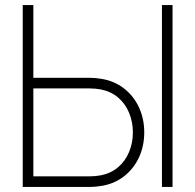

<svg xmlns="http://www.w3.org/2000/svg" viewBox="-20 -740 773 760"><path d="M70 -720H112V-432H335Q357 -432 381 -428Q432 -420 470.5 -390.2Q509 -360.5 530 -315.2Q551 -270 551 -216Q551 -162 530 -116.8Q509 -71.5 470.5 -41.8Q432 -12 381 -4Q357 0 335 0H70ZM379 -46Q419.5 -54 448 -78.5Q476.5 -103 491.2 -139Q506 -175 506 -216Q506 -257 491.2 -293Q476.5 -329 448 -353.5Q419.5 -378 379 -386Q357.5 -390 335 -390H112V-42H335Q357.5 -42 379 -46ZM621 -720H663V0H621Z"/></svg>

Font: Tap Sans
Style: Regular
Weight: 400
Designer: Tap Payments
Foundry: Tap Payments
Version: Version 1.001;Glyphs 3.1.2 (3151)